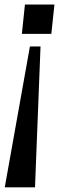

<svg xmlns="http://www.w3.org/2000/svg" viewBox="-20 -662 261 849"><path d="M1 166.5 112.3 -456.5H159.2L134.8 166.5ZM76.7 -512.2 90.3 -642.1H220.7L207 -512.2Z"/></svg>

Font: Oswald
Style: Medium
Weight: 500
Designer: Vernon Adams
Foundry: Vernon Adams
Version: 3.0; ttfautohint (v0.94.23-7a4d-dirty) -l 8 -r 50 -G 150 -x 